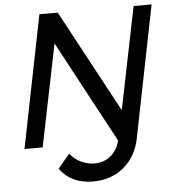

<svg xmlns="http://www.w3.org/2000/svg" viewBox="-59 -755 913 1011"><g transform="rotate(-5 397.0 -249.0)"><path d="M640 0Q620 93 554 147.5Q488 202 392 202Q277 202 217 119L279 45Q304 76 338 92Q372 108 408 108Q457 108 492 80Q527 52 542 -1L253 -540L143 0H47L187 -700H284L575 -159L685 -700H780Z"/></g></svg>

Font: Gontserrat
Style: Italic
Weight: 400
Italic angle: -11.3°
Designer: Julieta Ulanovsky
Foundry: Julieta Ulanovsky
Version: Version 6.001